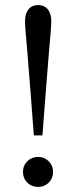

<svg xmlns="http://www.w3.org/2000/svg" viewBox="-20 -730 302 760"><path d="M114 -194H148C157 -315 165 -416 174 -527C177 -563 183 -623 183 -646C183 -687 163 -710 131 -710C99 -710 79 -687 79 -646C79 -623 85 -563 88 -527C97 -416 105 -315 114 -194ZM131 10C163 10 190 -14 190 -50C190 -84 163 -109 131 -109C98 -109 71 -84 71 -50C71 -14 98 10 131 10Z"/></svg>

Font: Hedvig Letters Serif 24pt
Style: Regular
Weight: 400
Designer: Alexander Örn & Tor Weibull
Foundry: Kanon Foundry
Version: Version 1.000